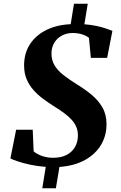

<svg xmlns="http://www.w3.org/2000/svg" viewBox="-20 -880 647 1024"><path d="M205.5 124 224 10Q178 6.5 139.2 -2Q100.5 -10.5 73.5 -19.8Q46.5 -29 35.5 -35L66 -188H154.5L159.5 -72.5Q178.5 -57 205.5 -47.8Q232.5 -38.5 262.5 -38.5Q306.5 -38.5 336 -54.2Q365.5 -70 380.5 -97Q395.5 -124 395.5 -157.5Q395.5 -182.5 387 -203Q378.5 -223.5 362 -241.5Q345.5 -259.5 321.2 -277.5Q297 -295.5 265 -315Q237 -333 209.2 -353.5Q181.5 -374 158.8 -399.5Q136 -425 122.2 -457.2Q108.5 -489.5 108.5 -530.5Q108.5 -596.5 140.2 -644.8Q172 -693 228.2 -720.5Q284.5 -748 357 -751L374.5 -860H448L430 -750.5Q464.5 -748 493.8 -741.8Q523 -735.5 544.8 -728Q566.5 -720.5 579.5 -715.5L551.5 -571.5H464.5L454.5 -678Q441 -689.5 417.8 -696.8Q394.5 -704 368 -704Q343.5 -704 322.8 -696Q302 -688 286.8 -673.5Q271.5 -659 263 -639Q254.5 -619 254.5 -594.5Q254.5 -559.5 270.5 -532.2Q286.5 -505 317.8 -480.2Q349 -455.5 395 -427Q435 -402.5 469.8 -373.5Q504.5 -344.5 526.2 -307Q548 -269.5 548 -218Q548.5 -158.5 519.8 -109Q491 -59.5 435.2 -27.8Q379.5 4 297 10.5L278 124Z"/></svg>

Font: Merriweather 60pt ExtraBold
Style: Italic
Weight: 800
Italic angle: -7.8°
Version: Version 2.101